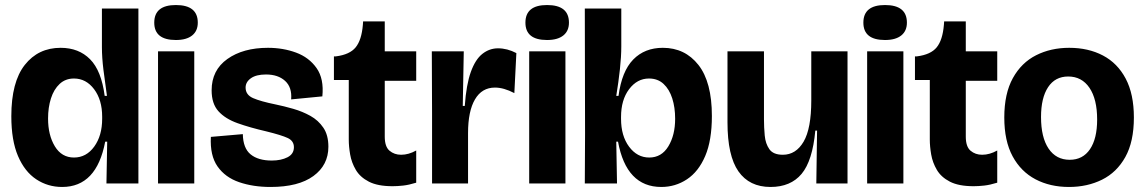

<svg xmlns="http://www.w3.org/2000/svg" viewBox="-20 -729 4551 763"><path d="M227 14Q170 14 124 -16.5Q78 -47 51.5 -109Q25 -171 25 -267Q25 -403 78.5 -471Q132 -539 221 -539Q293 -539 338 -493.5Q383 -448 396 -348H405Q397 -403 391 -452Q385 -501 385 -541V-695H530V-196V0H403L406 -166H398Q364 14 227 14ZM274 -103Q323 -103 354.5 -146.5Q386 -190 386 -257V-265Q386 -332 354 -374.5Q322 -417 274 -417Q240 -417 217 -395.5Q194 -374 182.5 -338Q171 -302 171 -258Q171 -192 198 -147.5Q225 -103 274 -103Z M608 0V-525H752V0ZM679 -570Q593 -570 593 -639Q593 -709 679 -709Q766 -709 766 -639Q766 -606 743.5 -588Q721 -570 679 -570Z M1055 14Q986 14 930.5 -5Q875 -24 844.5 -67.5Q814 -111 818 -185L945 -196Q946 -140 976 -115.5Q1006 -91 1060 -91Q1097 -91 1122.5 -104Q1148 -117 1148 -144Q1148 -169 1123.5 -180.5Q1099 -192 1038 -207Q973 -222 924 -239.5Q875 -257 848 -287Q821 -317 821 -370Q821 -450 883.5 -494.5Q946 -539 1045 -539Q1105 -539 1156.5 -520Q1208 -501 1238 -458.5Q1268 -416 1261 -346L1137 -334Q1141 -382 1113 -407.5Q1085 -433 1037 -433Q998 -433 977 -418Q956 -403 956 -381Q956 -352 986 -339Q1016 -326 1075 -314Q1109 -307 1145.5 -296.5Q1182 -286 1213.5 -268.5Q1245 -251 1265 -221.5Q1285 -192 1285 -146Q1285 -73 1225.5 -29.5Q1166 14 1055 14Z M1540 11Q1481 11 1446 -7Q1411 -25 1394 -54Q1377 -83 1371.5 -115Q1366 -147 1366 -174V-411H1307V-505H1315Q1370 -512 1393.5 -541Q1417 -570 1422 -630L1423 -644H1509V-525H1634V-408H1509V-186Q1509 -146 1528 -130Q1547 -114 1574 -114Q1604 -114 1634 -131V-3Q1605 6 1582 8.5Q1559 11 1540 11Z M1697 0V-277L1696 -525H1823L1819 -308H1827Q1833 -393 1851 -443Q1869 -493 1897 -515Q1925 -537 1959 -537Q1996 -537 2032 -518L2024 -359Q1982 -381 1947 -381Q1895 -381 1867.5 -334Q1840 -287 1840 -200V0Z M2083 0V-525H2227V0ZM2154 -570Q2068 -570 2068 -639Q2068 -709 2154 -709Q2241 -709 2241 -639Q2241 -606 2218.5 -588Q2196 -570 2154 -570Z M2608 14Q2469 14 2436 -166H2429L2432 0H2304L2305 -199L2304 -695H2449V-545Q2449 -504 2443.5 -453.5Q2438 -403 2429 -348H2438Q2451 -446 2496.5 -492.5Q2542 -539 2614 -539Q2702 -539 2755.5 -471Q2809 -403 2809 -268Q2809 -171 2782.5 -109Q2756 -47 2710 -16.5Q2664 14 2608 14ZM2560 -103Q2609 -103 2636 -147.5Q2663 -192 2663 -257Q2663 -302 2651.5 -338Q2640 -374 2617 -395.5Q2594 -417 2559 -417Q2512 -417 2480 -374.5Q2448 -332 2448 -264V-257Q2448 -189 2480 -146Q2512 -103 2560 -103Z M3042 14Q2958 14 2914.5 -48Q2871 -110 2871 -243V-525H3016V-254Q3016 -223 3019 -190.5Q3022 -158 3037.5 -136Q3053 -114 3091 -114Q3143 -114 3173.5 -166Q3204 -218 3204 -330V-525H3348V-245V0H3224L3227 -210H3220Q3209 -90 3165.5 -38Q3122 14 3042 14Z M3426 0V-525H3570V0ZM3497 -570Q3411 -570 3411 -639Q3411 -709 3497 -709Q3584 -709 3584 -639Q3584 -606 3561.5 -588Q3539 -570 3497 -570Z M3849 11Q3790 11 3755 -7Q3720 -25 3703 -54Q3686 -83 3680.5 -115Q3675 -147 3675 -174V-411H3616V-505H3624Q3679 -512 3702.5 -541Q3726 -570 3731 -630L3732 -644H3818V-525H3943V-408H3818V-186Q3818 -146 3837 -130Q3856 -114 3883 -114Q3913 -114 3943 -131V-3Q3914 6 3891 8.5Q3868 11 3849 11Z M4228 14Q4153 14 4095 -16.5Q4037 -47 4004 -108Q3971 -169 3971 -262Q3971 -357 4005 -418.5Q4039 -480 4097.5 -509.5Q4156 -539 4229 -539Q4305 -539 4363 -508.5Q4421 -478 4453.5 -416.5Q4486 -355 4486 -262Q4486 -166 4452 -105Q4418 -44 4359.5 -15Q4301 14 4228 14ZM4231 -94Q4283 -94 4311.5 -136Q4340 -178 4340 -254Q4340 -335 4309.5 -380Q4279 -425 4225 -425Q4173 -425 4145 -382.5Q4117 -340 4117 -264Q4117 -183 4147 -138.5Q4177 -94 4231 -94Z"/></svg>

Font: Bricolage Grotesque 48pt Bricolage Grotesque 48pt Regular
Style: Bold
Weight: 700
Designer: Mathieu Triay
Foundry: Atelier Triay
Version: Version 1.000; ttfautohint (v1.8.4.7-5d5b);gftools[0.9.32]